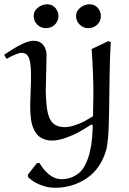

<svg xmlns="http://www.w3.org/2000/svg" viewBox="-76 -662 615 915"><path d="M404.8 -584Q403.3 -559.1 386.2 -543.5Q369.1 -527.8 344.7 -527.8Q320.8 -527.8 303.7 -544.7Q286.6 -561.5 286.6 -585.9Q286.6 -609.9 306.9 -625.7Q327.1 -641.6 350.6 -641.6Q375 -641.6 389.9 -624.5Q404.8 -607.4 404.8 -584ZM202.6 -584Q201.2 -559.1 184.1 -543.5Q167 -527.8 142.6 -527.8Q118.7 -527.8 101.6 -544.7Q84.5 -561.5 84.5 -585.9Q84.5 -609.9 104.7 -625.7Q125 -641.6 148.4 -641.6Q172.9 -641.6 187.7 -624.5Q202.6 -607.4 202.6 -584ZM58.1 182.1 56.2 170.9 100.1 115.2H112.8Q130.4 147.5 158 169.7Q185.5 191.9 216.8 191.9Q247.6 191.9 271.7 180.4Q295.9 168.9 310.1 153.3Q324.2 137.7 334.7 114Q345.2 90.3 349.6 73Q354 55.7 357.9 34.2Q364.3 -2.4 366.2 -64L359.9 -68.8Q322.8 -45.4 298.8 -32Q274.9 -18.6 238.3 -5.4Q201.7 7.8 171.9 7.8Q151.9 7.8 135.7 2Q119.6 -3.9 108.9 -12.9Q98.1 -22 90.3 -36.1Q82.5 -50.3 78.1 -64Q73.7 -77.6 71.5 -95.5Q69.3 -113.3 68.6 -126.7Q67.9 -140.1 67.9 -157.2Q67.9 -179.2 69.8 -223.9Q71.8 -268.6 71.8 -293.9Q71.8 -324.2 70.3 -343Q68.8 -361.8 64.2 -378.4Q59.6 -395 50.3 -402.6Q41 -410.2 25.9 -410.2Q8.3 -410.2 -44.9 -381.8L-56.2 -400.9Q41 -467.8 83 -467.8Q113.8 -467.8 129.9 -447.8Q146 -427.7 146 -397.9Q146 -370.1 144 -312.7Q142.1 -255.4 142.1 -226.1Q144 -159.7 150.6 -129.2Q157.2 -98.6 169.9 -82Q190.4 -56.2 232.9 -56.2Q254.9 -56.2 282.2 -65.7Q309.6 -75.2 325 -83.5Q340.3 -91.8 367.2 -107.9Q369.1 -178.2 369.1 -214.8Q369.1 -311 360.8 -428.2L439.9 -465.8L452.1 -461.9Q446.8 -380.9 445.8 -267.3Q444.8 -153.8 442.6 -73Q440.4 7.8 431.2 48.8Q405.3 141.1 338.1 187Q271 232.9 185.1 232.9Q150.4 232.9 114.5 218.3Q78.6 203.6 58.1 182.1Z"/></svg>

Font: Aref Ruqaa
Style: Regular
Weight: 400
Designer: Abdoulla Aref
Version: Version 0.7